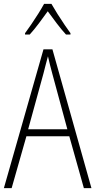

<svg xmlns="http://www.w3.org/2000/svg" viewBox="-20 -1020 491 989"><path d="M412 -51 337 -318H116L40 -51H0L204 -766H250L451 -51ZM249 -642Q243 -665 237.5 -686Q232 -707 227 -730Q221 -708 215.5 -687Q210 -666 204 -642L125 -354H327ZM245 -1000Q258 -977 276.5 -947.5Q295 -918 313.5 -891Q332 -864 343 -849V-842H320Q297 -867 272 -900Q247 -933 226 -962Q206 -934 180.5 -900Q155 -866 133 -842H109V-849Q123 -868 141.5 -895Q160 -922 177.5 -950Q195 -978 207 -1000Z"/></svg>

Font: Noto Sans Tamil UI Condensed ExtraLight
Style: Regular
Weight: 200
Width: 3
Designer: Jelle Bosma - Monotype Design Team
Foundry: Monotype Imaging Inc.
Version: Version 2.004; ttfautohint (v1.8.4.7-5d5b)